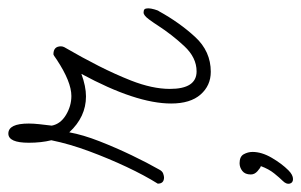

<svg xmlns="http://www.w3.org/2000/svg" viewBox="-151 -364 722 460"><g transform="rotate(-90 210.0 -134.0)"><path d="M268 10Q235 10 213.5 -14.5Q192 -39 192 -85Q192 -169 263 -300Q233 -289 209 -289Q160 -289 123 -329Q117 -296 101.5 -256.5Q86 -217 68 -179.5Q50 -142 34 -114Q30 -106 24 -104Q18 -102 15 -102Q0 -102 0 -117Q20 -149 40 -191.5Q60 -234 77.5 -281Q95 -328 104 -372Q98 -396 98 -426Q98 -475 120 -475Q144 -475 144 -426Q144 -415 142.5 -401Q141 -387 139 -371Q143 -350 164.5 -337Q186 -324 210 -324Q244 -324 297 -359Q308 -367 310 -367Q329 -367 329 -349Q329 -347 328.5 -345Q328 -343 327 -341Q302 -298 282 -258.5Q262 -219 247 -181Q227 -130 227 -88Q227 -24 269 -24Q302 -24 329.5 -53.5Q357 -83 379 -117Q384 -125 393.5 -138Q403 -151 410 -151Q415 -151 417.5 -149Q420 -147 420 -139Q420 -134 417.5 -125Q415 -116 413 -114Q386 -65 351.5 -27.5Q317 10 268 10ZM7 182Q14 175 24.5 162Q35 149 42 130Q38 129 30 122Q22 115 22 106Q22 92 30.5 85.5Q39 79 49 79Q65 79 70.5 89Q76 99 76 110Q76 132 62 156Q48 180 32 196Q21 207 11 207Q2 207 0 199Q-2 191 7 182Z"/></g></svg>

Font: Send Flowers
Style: Regular
Weight: 400
Designer: Robert E. Leuschke
Foundry: Robert E. Leuschke
Version: Version 1.010; ttfautohint (v1.8.4.7-5d5b)